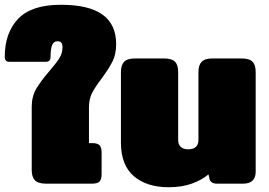

<svg xmlns="http://www.w3.org/2000/svg" viewBox="-55 -770 1127 805"><path d="M78 -57V-322Q78 -365 96.5 -397Q115 -429 152 -472Q180 -504 193.5 -525.5Q207 -547 207 -571Q207 -584 202.5 -590.5Q198 -597 186 -597Q169 -597 163 -579.5Q157 -562 157 -532Q157 -511 138 -511H-17Q-35 -511 -35 -532Q-35 -632 21 -691Q77 -750 200 -750Q317 -750 374.5 -709Q432 -668 432 -585Q432 -543 417 -513Q402 -483 372 -442Q345 -407 331.5 -381Q318 -355 318 -320V-170H331Q354 -170 362.5 -161Q371 -152 371 -130V-40Q371 -18 362.5 -9Q354 0 331 0H138Q105 0 91.5 -14Q78 -28 78 -57Z M452 -172V-468Q452 -497 465.5 -511Q479 -525 512 -525H631Q665 -525 678.5 -511.5Q692 -498 692 -468V-183Q692 -164 703 -154Q714 -144 734 -144Q755 -144 766 -154Q777 -164 777 -183V-468Q777 -497 790.5 -511Q804 -525 837 -525H956Q990 -525 1003.5 -511.5Q1017 -498 1017 -468V-50Q1017 -25 1003.5 -12.5Q990 0 965 0H855Q827 0 823 -22L819 -39Q791 -15 749 0Q707 15 652 15Q560 15 506 -31.5Q452 -78 452 -172Z"/></svg>

Font: Mitr
Style: Bold
Weight: 700
Designer: Thanarat Vachiruckul
Foundry: Cadson Demak
Version: Version 1.003